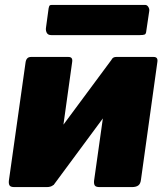

<svg xmlns="http://www.w3.org/2000/svg" viewBox="-20 -762 677 782"><path d="M274 -510 207 -29Q203 0 170 0H39Q24 0 19.5 -6Q15 -12 16 -25L84 -507Q87 -530 106 -530H259Q277 -530 274 -510ZM621 -510 554 -29Q552 -13 543 -6.5Q534 0 517 0H386Q371 0 366.5 -6Q362 -12 363 -25L431 -507Q434 -530 453 -530H606Q624 -530 621 -510ZM436 -521 530 -457 198 -8 104 -73ZM588 -718 576 -637Q575 -624 569.5 -621.5Q564 -619 549 -619H189Q176 -619 171 -627.5Q166 -636 167 -647L178 -728Q180 -738 182.5 -740Q185 -742 192 -742H571Q579 -742 584 -734Q589 -726 588 -718Z"/></svg>

Font: Libre Franklin Black
Style: Italic
Weight: 900
Italic angle: -8°
Designer: Pablo Impallari, Rodrigo Fuenzalida, Nhung Nguyen
Foundry: Impallari Type
Version: Version 3.000